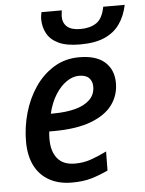

<svg xmlns="http://www.w3.org/2000/svg" viewBox="-54 -810 651 864"><g transform="rotate(-5 271.0 -378.0)"><path d="M326 -606Q266 -606 230 -623Q194 -640 178 -669.5Q162 -699 162 -734Q162 -743 163.5 -752Q165 -761 166 -766H258Q257 -757 256 -751Q255 -745 255 -739Q255 -709 274.5 -692Q294 -675 335 -675Q378 -675 406.5 -694Q435 -713 445 -766H542Q532 -717 507 -681Q482 -645 438.5 -625.5Q395 -606 326 -606ZM236 10Q177 10 134 -14Q91 -38 68.5 -83Q46 -128 46 -192Q46 -257 64 -320.5Q82 -384 117 -435.5Q152 -487 202.5 -518Q253 -549 317 -549Q394 -549 433 -514Q472 -479 472 -419Q472 -364 440.5 -321Q409 -278 343 -253Q277 -228 173 -228H154Q153 -219 152.5 -210.5Q152 -202 152 -194Q152 -138 178 -106Q204 -74 257 -74Q295 -74 327.5 -85Q360 -96 401 -116L400 -30Q362 -12 324.5 -1Q287 10 236 10ZM179 -307Q235 -307 277.5 -318Q320 -329 344.5 -352.5Q369 -376 369 -412Q369 -436 354.5 -451Q340 -466 309 -466Q281 -466 253 -447Q225 -428 202.5 -392.5Q180 -357 168 -307Z"/></g></svg>

Font: Noto Sans Display Medium
Style: Italic
Weight: 500
Italic angle: -12°
Designer: Monotype Design Team
Foundry: Monotype Imaging Inc.
Version: Version 2.003